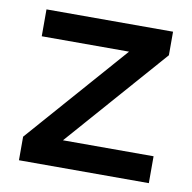

<svg xmlns="http://www.w3.org/2000/svg" viewBox="-63 -563 627 626"><g transform="rotate(10 250.5 -250.0)"><path d="M39 0V-78L331 -411H42V-500H461V-422L169 -89H469V0Z"/></g></svg>

Font: Prodigy Sans Medium
Style: Regular
Weight: 500
Designer: Wei Huang
Foundry: Wei Huang
Version: Version 1.003; ttfautohint (v1.8.3)